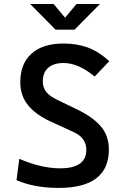

<svg xmlns="http://www.w3.org/2000/svg" viewBox="-20 -918 626 948"><path d="M269 9.8Q149.9 9.8 61.5 -28.3L75.2 -133.8Q184.1 -86.9 276.9 -86.9Q406.2 -86.9 406.2 -178.2Q406.2 -237.3 344.2 -265.6L228 -318.8Q156.2 -352.1 118.2 -398.9Q80.1 -445.8 80.1 -512.7Q80.1 -603.5 135.7 -653.3Q191.4 -703.1 293.5 -703.1Q362.3 -703.1 416.7 -682.1Q471.2 -661.1 519.5 -615.7L447.3 -540Q367.2 -606.9 293.9 -606.9Q245.1 -606.9 218.3 -583.7Q191.4 -560.5 191.4 -516.1Q191.4 -484.4 209.2 -463.1Q227.1 -441.9 261.2 -425.8L361.3 -377.4Q437.5 -340.8 477.5 -294.4Q517.6 -248 517.6 -179.7Q517.6 9.8 269 9.8ZM254.4 -771.5 128.9 -898.4H244.6L301.3 -830.6L357.9 -898.4H473.6L348.1 -771.5Z"/></svg>

Font: Caskaydia Cove Medium
Style: Regular
Weight: 500
Monospace: yes
Designer: Aaron Bell
Foundry: Saja Typeworks
Version: Version 4.300; ttfautohint (v1.8.3)